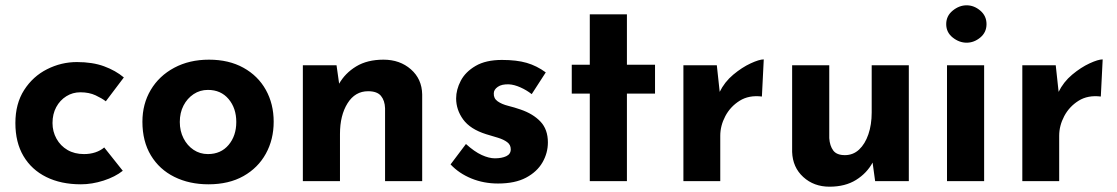

<svg xmlns="http://www.w3.org/2000/svg" viewBox="-20 -683 4213 724"><path d="M443 -39Q414 -16 370.5 -2Q327 12 285 12Q210 12 154.5 -15.5Q99 -43 68.5 -94.5Q38 -146 38 -219Q38 -292 71 -343.5Q104 -395 157.5 -422Q211 -449 270 -449Q329 -449 372.5 -433Q416 -417 447 -391L379 -301Q365 -312 340.5 -323.5Q316 -335 283 -335Q254 -335 230 -320Q206 -305 192 -279Q178 -253 178 -219Q178 -187 193 -160Q208 -133 234.5 -117.5Q261 -102 297 -102Q320 -102 339.5 -108.5Q359 -115 373 -127Z M517 -224Q517 -291 548.5 -344Q580 -397 637 -427.5Q694 -458 768 -458Q843 -458 898 -427.5Q953 -397 982.5 -344Q1012 -291 1012 -224Q1012 -157 982.5 -103.5Q953 -50 898 -19Q843 12 766 12Q694 12 637.5 -16Q581 -44 549 -97Q517 -150 517 -224ZM658 -223Q658 -189 672 -161.5Q686 -134 710 -118Q734 -102 764 -102Q813 -102 842 -136.5Q871 -171 871 -223Q871 -275 842 -309.5Q813 -344 764 -344Q734 -344 710 -328Q686 -312 672 -285Q658 -258 658 -223Z M1249 -437 1260 -359 1258 -366Q1281 -407 1323 -432.5Q1365 -458 1426 -458Q1488 -458 1529.5 -421.5Q1571 -385 1572 -327V0H1432V-275Q1431 -304 1416.5 -321.5Q1402 -339 1368 -339Q1319 -339 1290.5 -293.5Q1262 -248 1262 -178V0H1122V-437Z M1858 9Q1804 9 1757.5 -10Q1711 -29 1679 -63L1737 -140Q1769 -111 1796.5 -98.5Q1824 -86 1846 -86Q1872 -86 1889 -94Q1906 -102 1906 -120Q1906 -137 1892.5 -147Q1879 -157 1858 -163.5Q1837 -170 1813 -177Q1753 -196 1726.5 -232.5Q1700 -269 1700 -312Q1700 -345 1717.5 -378.5Q1735 -412 1773.5 -434.5Q1812 -457 1873 -457Q1928 -457 1966 -446Q2004 -435 2038 -410L1985 -328Q1966 -343 1942.5 -353.5Q1919 -364 1899 -365Q1872 -366 1857 -355.5Q1842 -345 1842 -331Q1841 -312 1856.5 -301Q1872 -290 1896 -284Q1920 -278 1943 -270Q1990 -254 2018 -224.5Q2046 -195 2046 -146Q2046 -106 2025.5 -70.5Q2005 -35 1963.5 -13Q1922 9 1858 9Z M2204 -629H2344V-439H2450V-330H2344V0H2204V-330H2136V-439H2204Z M2683 -437 2696 -317 2693 -335Q2712 -374 2745 -401.5Q2778 -429 2810.5 -444Q2843 -459 2860 -459L2853 -319Q2804 -325 2769 -303Q2734 -281 2715 -245Q2696 -209 2696 -171V0H2557V-437Z M3108 21Q3049 21 3009 -15.5Q2969 -52 2967 -110V-437H3107V-162Q3109 -133 3122 -115.5Q3135 -98 3166 -98Q3197 -98 3219.5 -119Q3242 -140 3254.5 -176.5Q3267 -213 3267 -259V-437H3407V0H3280L3269 -80L3271 -71Q3249 -30 3208 -4.5Q3167 21 3108 21Z M3551 -437H3691V0H3551ZM3548 -592Q3548 -623 3572.5 -643Q3597 -663 3625 -663Q3653 -663 3676.5 -643Q3700 -623 3700 -592Q3700 -561 3676.5 -541.5Q3653 -522 3625 -522Q3597 -522 3572.5 -541.5Q3548 -561 3548 -592Z M3961 -437 3974 -317 3971 -335Q3990 -374 4023 -401.5Q4056 -429 4088.5 -444Q4121 -459 4138 -459L4131 -319Q4082 -325 4047 -303Q4012 -281 3993 -245Q3974 -209 3974 -171V0H3835V-437Z"/></svg>

Font: Reem Kufi Fun
Style: Bold
Weight: 700
Designer: Khaled Hosny
Version: Version 1.005